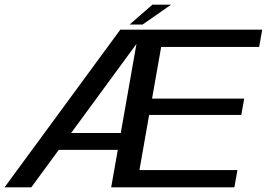

<svg xmlns="http://www.w3.org/2000/svg" viewBox="-36 -802 1145 822"><path d="M-16.5 0H98L566.5 -639L573.5 -675H479ZM168.5 -160.5H487L500 -232.5H207ZM440 0H967.5L980.5 -74H561L602.5 -310H997L1009.5 -380H615L654 -601H1073.5L1086.5 -675H559ZM519 -697H574.5L696.5 -782H616.5Z"/></svg>

Font: Anybody SemiExpanded
Style: Italic
Weight: 400
Width: 6
Italic angle: -10°
Version: Version 1.113;gftools[0.9.25]